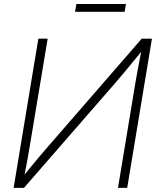

<svg xmlns="http://www.w3.org/2000/svg" viewBox="-20 -916 774 936"><path d="M600.1 0H555.2L639.2 -507.3Q643.1 -530.3 648.2 -558.1Q653.3 -585.9 659.4 -617.9Q665.5 -649.9 672.4 -685.5L681.6 -679.7Q652.8 -644.5 627.7 -614Q602.5 -583.5 580.1 -556.4Q557.6 -529.3 536.6 -505.4L96.7 0H46.4L167 -727.5H212.4L125.5 -206.1Q122.1 -182.6 116.9 -155.3Q111.8 -127.9 106.4 -99.1Q101.1 -70.3 95.7 -42.5L86.4 -47.9Q108.9 -76.2 131.3 -103.5Q153.8 -130.9 175.3 -156.5Q196.8 -182.1 216.3 -204.1L670.9 -727.5H720.7ZM593.8 -896.5 587.4 -858.4H345.7L352.5 -896.5Z"/></svg>

Font: Inter 24pt ExtraLight
Style: Italic
Weight: 250
Italic angle: -9.3988°
Version: Version 4.001;git-66647c0bb